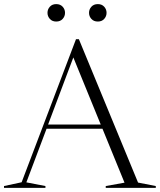

<svg xmlns="http://www.w3.org/2000/svg" viewBox="-28 -916 780 936"><path d="M645 -26 731.5 -9V0H487.5V-9L579 -25.5L471.5 -288.5H199L100.5 -27L193.5 -9V0H-8.5V-9L77.5 -27.5L342.5 -725H356.5ZM206.5 -309H463L329.5 -636ZM246 -811Q226.5 -811 215 -823.8Q203.5 -836.5 203.5 -853.5Q203.5 -870.5 215 -883.2Q226.5 -896 246 -896Q266 -896 277.5 -883.2Q289 -870.5 289 -853.5Q289 -836.5 277.5 -823.8Q266 -811 246 -811ZM449 -811Q429 -811 417.5 -823.8Q406 -836.5 406 -853.5Q406 -870.5 417.5 -883.2Q429 -896 449 -896Q468.5 -896 480 -883.2Q491.5 -870.5 491.5 -853.5Q491.5 -836.5 480 -823.8Q468.5 -811 449 -811Z"/></svg>

Font: Newsreader 72pt Light
Style: Regular
Weight: 300
Designer: Hugues Gentile
Foundry: Production Type
Version: Version 1.003; ttfautohint (v1.8.3)